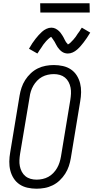

<svg xmlns="http://www.w3.org/2000/svg" viewBox="-20 -1138 568 1166"><path d="M202 8Q174 8 147 2Q120 -4 98.5 -18.5Q77 -33 63 -55Q49 -77 42.5 -103Q36 -129 36.5 -157Q37 -185 42 -213L99 -558Q103 -582 111 -606Q119 -630 133 -652Q147 -674 166.5 -692.5Q186 -711 209.5 -722.5Q233 -734 258 -738.5Q283 -743 307 -743Q335 -743 362 -737Q389 -731 410.5 -716.5Q432 -702 446 -680Q460 -658 466.5 -632Q473 -606 472.5 -578Q472 -550 467 -522L410 -177Q406 -153 398 -129Q390 -105 376 -83Q362 -61 342.5 -42.5Q323 -24 299.5 -12.5Q276 -1 251 3.5Q226 8 202 8ZM202 -47Q220 -47 238.5 -51Q257 -55 273.5 -64Q290 -73 303.5 -87Q317 -101 326.5 -117.5Q336 -134 341.5 -151.5Q347 -169 350 -186L407 -531Q410 -550 411 -569Q412 -588 408.5 -606Q405 -624 396.5 -640Q388 -656 374.5 -667Q361 -678 343.5 -683Q326 -688 307 -688Q289 -688 270.5 -684Q252 -680 235.5 -671Q219 -662 205.5 -648Q192 -634 182.5 -617.5Q173 -601 167.5 -583.5Q162 -566 160 -549L102 -204Q99 -185 98 -166Q97 -147 100.5 -129Q104 -111 112.5 -95Q121 -79 134.5 -68Q148 -57 165.5 -52Q183 -47 202 -47ZM392 -813Q382 -813 372.5 -816Q363 -819 355.5 -824.5Q348 -830 341.5 -837Q335 -844 329.5 -852Q324 -860 320.5 -867.5Q317 -875 311.5 -884.5Q306 -894 300.5 -901Q295 -908 291 -914Q289 -914 286 -911.5Q283 -909 279.5 -906.5Q276 -904 272.5 -900.5Q269 -897 267 -895Q265 -893 262.5 -890.5Q260 -888 258 -885.5Q256 -883 254 -880.5Q252 -878 249.5 -875Q247 -872 244.5 -869Q242 -866 240 -862.5Q238 -859 235.5 -855.5Q233 -852 230.5 -848Q228 -844 225 -840Q222 -836 219 -831.5Q216 -827 213.5 -822.5Q211 -818 207 -813L156 -842Q166 -860 176 -875Q186 -890 196 -902.5Q206 -915 214.5 -924.5Q223 -934 235 -945Q247 -956 262 -963Q277 -970 292 -970Q299 -970 305 -968.5Q311 -967 316.5 -964.5Q322 -962 327.5 -958Q333 -954 337.5 -950Q342 -946 346 -941Q350 -936 353.5 -930.5Q357 -925 360.5 -920Q364 -915 366.5 -909.5Q369 -904 372.5 -897.5Q376 -891 379 -885.5Q382 -880 386 -876.5Q390 -873 392 -868Q394 -869 397.5 -871Q401 -873 404 -875.5Q407 -878 411 -882Q415 -886 416.5 -888Q418 -890 420.5 -892Q423 -894 425 -896.5Q427 -899 429 -901.5Q431 -904 433.5 -907Q436 -910 438.5 -913Q441 -916 443 -919.5Q445 -923 447.5 -926.5Q450 -930 452.5 -934Q455 -938 458.5 -942Q462 -946 464.5 -950.5Q467 -955 470 -960Q473 -965 477 -970L528 -940Q517 -922 507 -907Q497 -892 487.5 -880Q478 -868 469.5 -858Q461 -848 448.5 -837Q436 -826 421.5 -819.5Q407 -813 392 -813ZM225 -1062 224 -1118H524L525 -1062Z"/></svg>

Font: Iosevka Curly Slab Light
Style: Italic
Weight: 300
Italic angle: -9°
Monospace: yes
Designer: Belleve Invis
Foundry: Belleve Invis
Version: Version 22.1.2; ttfautohint (v1.8.4)